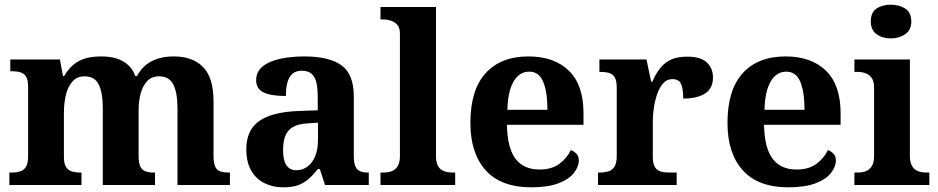

<svg xmlns="http://www.w3.org/2000/svg" viewBox="-20 -790 4006 820"><path d="M20 0V-53H27Q50 -53 66 -58Q82 -63 91 -78Q100 -93 100 -122V-421Q100 -449 91 -463Q82 -477 66 -481.5Q50 -486 28 -486H24V-536H236L249 -465H254Q278 -507 314.5 -528Q351 -549 413 -549Q449 -549 477 -540.5Q505 -532 526 -513.5Q547 -495 558 -465H565Q587 -507 626.5 -528Q666 -549 723 -549Q803 -549 847.5 -503.5Q892 -458 892 -356V-124Q892 -94 899 -78.5Q906 -63 921 -58Q936 -53 958 -53H962V0H738V-328Q738 -393 720.5 -428.5Q703 -464 659 -464Q628 -464 609 -444Q590 -424 581 -391.5Q572 -359 572 -320V-124Q572 -94 579.5 -78.5Q587 -63 602 -58Q617 -53 639 -53H642V0H419V-328Q419 -393 402 -428.5Q385 -464 341 -464Q309 -464 289.5 -442Q270 -420 261.5 -385Q253 -350 253 -309V-119Q253 -91 262 -77Q271 -63 286.5 -58Q302 -53 324 -53H328V0Z M1188 10Q1145 10 1109 -8Q1073 -26 1052.5 -62Q1032 -98 1032 -153Q1032 -235 1087.5 -273.5Q1143 -312 1256 -316L1337 -319V-374Q1337 -411 1331.5 -436Q1326 -461 1311 -474.5Q1296 -488 1269 -488Q1244 -488 1229 -475Q1214 -462 1207.5 -438Q1201 -414 1201 -380Q1137 -380 1105.5 -395.5Q1074 -411 1074 -447Q1074 -484 1102 -506.5Q1130 -529 1177 -539Q1224 -549 1280 -549Q1386 -549 1438.5 -511Q1491 -473 1491 -379V-124Q1491 -97 1497 -81.5Q1503 -66 1516.5 -59.5Q1530 -53 1552 -53H1555V0H1368L1346 -68H1337Q1316 -41 1296 -24Q1276 -7 1251.5 1.5Q1227 10 1188 10ZM1245 -63Q1273 -63 1294 -79Q1315 -95 1326.5 -124Q1338 -153 1338 -191V-266L1293 -263Q1254 -261 1231 -247.5Q1208 -234 1198.5 -209.5Q1189 -185 1189 -149Q1189 -121 1195 -102Q1201 -83 1213.5 -73Q1226 -63 1245 -63Z M1605 0V-53H1617Q1638 -53 1653.5 -59Q1669 -65 1678.5 -80.5Q1688 -96 1688 -124V-646Q1688 -673 1675.5 -685.5Q1663 -698 1647 -702.5Q1631 -707 1617 -707H1605V-760H1842V-124Q1842 -96 1851 -80.5Q1860 -65 1876.5 -59Q1893 -53 1913 -53H1924V0Z M2249 10Q2120 10 2054.5 -62.5Q1989 -135 1989 -265Q1989 -406 2054 -477.5Q2119 -549 2237 -549Q2347 -549 2409.5 -488Q2472 -427 2472 -308V-257H2145Q2147 -157 2182 -111.5Q2217 -66 2284 -66Q2336 -66 2368.5 -90Q2401 -114 2418 -149Q2432 -144 2442 -133Q2452 -122 2452 -104Q2452 -79 2431.5 -52Q2411 -25 2366 -7.5Q2321 10 2249 10ZM2318 -321Q2318 -397 2300 -440.5Q2282 -484 2240 -484Q2198 -484 2173.5 -442Q2149 -400 2147 -321Z M2534 0V-53H2538Q2561 -53 2578 -58Q2595 -63 2604.5 -78.5Q2614 -94 2614 -125V-415Q2614 -445 2605.5 -459.5Q2597 -474 2581 -478.5Q2565 -483 2543 -483H2540V-536H2741L2761 -441H2766Q2781 -476 2800.5 -500Q2820 -524 2847 -536Q2874 -548 2915 -548Q2973 -548 2999 -523Q3025 -498 3025 -459Q3025 -413 2991.5 -391Q2958 -369 2898 -369Q2898 -410 2889 -431Q2880 -452 2851 -452Q2829 -452 2813.5 -435.5Q2798 -419 2788 -391.5Q2778 -364 2773 -333Q2768 -302 2768 -273V-120Q2768 -91 2777 -76.5Q2786 -62 2802 -57.5Q2818 -53 2838 -53H2870V0Z M3347 10Q3218 10 3152.5 -62.5Q3087 -135 3087 -265Q3087 -406 3152 -477.5Q3217 -549 3335 -549Q3445 -549 3507.5 -488Q3570 -427 3570 -308V-257H3243Q3245 -157 3280 -111.5Q3315 -66 3382 -66Q3434 -66 3466.5 -90Q3499 -114 3516 -149Q3530 -144 3540 -133Q3550 -122 3550 -104Q3550 -79 3529.5 -52Q3509 -25 3464 -7.5Q3419 10 3347 10ZM3416 -321Q3416 -397 3398 -440.5Q3380 -484 3338 -484Q3296 -484 3271.5 -442Q3247 -400 3245 -321Z M3629 0V-53H3642Q3662 -53 3678 -59Q3694 -65 3703.5 -80.5Q3713 -96 3713 -124V-416Q3713 -443 3703 -457Q3693 -471 3677 -477Q3661 -483 3642 -483H3629V-536H3866V-124Q3866 -96 3875.5 -80.5Q3885 -65 3901 -59Q3917 -53 3937 -53H3949V0ZM3785 -626Q3748 -626 3723.5 -644Q3699 -662 3699 -698Q3699 -737 3723.5 -753.5Q3748 -770 3785 -770Q3820 -770 3846 -753.5Q3872 -737 3872 -698Q3872 -662 3846 -644Q3820 -626 3785 -626Z"/></svg>

Font: Noto Rashi Hebrew
Style: Bold
Weight: 700
Version: Version 1.006